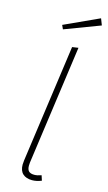

<svg xmlns="http://www.w3.org/2000/svg" viewBox="-140 -970 579 1028"><g transform="rotate(15 149.5 -456.5)"><path d="M117 -78Q116 -72 116 -61Q116 -40 125.5 -30.5Q135 -21 156 -21Q173 -21 195 -29L204 -1Q177 10 152 10Q119 10 100.5 -7Q82 -24 82 -58Q82 -64 84 -82L175 -734L209 -739ZM299 -887 103 -813 93 -835 285 -923Z"/></g></svg>

Font: FiraGO UltraLight
Style: Italic
Weight: 200
Italic angle: -8°
Designer: bBox Type GmbH
Foundry: bBox Type GmbH
Version: Version 1.001